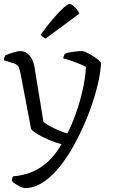

<svg xmlns="http://www.w3.org/2000/svg" viewBox="-20 -761 588 981"><path d="M107 200Q99 200 85.5 193.5Q72 187 59 179Q46 171 40 163Q42 153 43 148.5Q44 144 47 140Q99 136 144.5 117Q190 98 227.5 62.5Q265 27 294 -24Q261 -33 228.5 -47Q196 -61 171.5 -76Q147 -91 139 -101L85 -385Q82 -401 76 -416Q70 -431 51 -437L0 -453Q0 -462 3 -469Q6 -476 7 -478Q18 -483 32.5 -488Q47 -493 61 -496.5Q75 -500 82 -500Q113 -500 131.5 -477Q150 -454 156 -420L202 -138Q210 -131 231 -119Q252 -107 277.5 -96Q303 -85 324 -79Q340 -110 354 -145Q368 -180 379.5 -216.5Q391 -253 399.5 -289Q408 -325 413 -358.5Q418 -392 419 -419Q408 -426 386.5 -434.5Q365 -443 342.5 -451Q320 -459 303 -463Q304 -470 306.5 -476Q309 -482 311 -486Q321 -491 336 -493.5Q351 -496 368 -498Q385 -500 397 -500Q407 -500 423 -492.5Q439 -485 456 -474Q473 -463 484.5 -453Q496 -443 496 -438Q495 -401 483.5 -347Q472 -293 451 -230.5Q430 -168 401 -105Q374 -45 341 10Q308 65 270.5 108Q233 151 192 175.5Q151 200 107 200ZM213 -564Q204 -568 197.5 -573.5Q191 -579 188 -584Q222 -631 252 -666Q282 -701 304.5 -721Q327 -741 335 -741Q342 -741 352 -733.5Q362 -726 371.5 -714.5Q381 -703 385 -691Z"/></svg>

Font: Texturina 12pt ExtraLight
Style: Regular
Weight: 250
Designer: Guillermo Torres Carreño
Foundry: Omnibus-Type
Version: Version 1.002